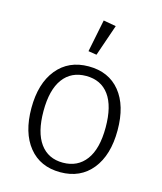

<svg xmlns="http://www.w3.org/2000/svg" viewBox="-116 -859 804 955"><g transform="rotate(15 285.5 -381.5)"><path d="M404.5 -428.5Q363.3 -484.9 286.6 -484.9Q210 -484.9 168 -428Q126 -371.1 126 -261.7Q126 -152.3 167.5 -95.2Q209 -38.1 284.9 -38.1Q360.8 -38.1 403.3 -95Q445.8 -151.9 445.8 -262Q445.8 -372.1 404.5 -428.5ZM123.5 -460.7Q183.1 -534.2 286.6 -534.2Q390.1 -534.2 448.5 -462.6Q506.8 -391.1 506.8 -263.7Q506.8 -136.2 447.5 -62.5Q388.2 11.2 284.7 11.2Q181.2 11.2 122.6 -61.3Q64 -133.8 64 -260.5Q64 -387.2 123.5 -460.7ZM363.8 -762.2 308.1 -600.1 265.1 -606.9 298.8 -773.9Z"/></g></svg>

Font: FiraSans-Light
Style: Regular
Weight: 300
Designer: Carrois Corporate & Edenspiekermann AG
Foundry: Carrois Corporate GbR & Edenspiekermann AG
Version: Version 3.106;PS 003.106;hotconv 1.0.70;makeotf.lib2.5.58329